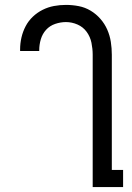

<svg xmlns="http://www.w3.org/2000/svg" viewBox="-20 -763 540 783"><path d="M358 0V-540Q358 -564 353 -588.5Q348 -613 333.5 -633Q319 -653 296 -663Q273 -673 249 -673Q227 -673 205 -665.5Q183 -658 168 -641.5Q153 -625 146.5 -603Q140 -581 140 -559V-555H62V-561Q62 -586 67.5 -610Q73 -634 84.5 -656Q96 -678 114 -695Q132 -712 154 -723Q176 -734 200 -738.5Q224 -743 249 -743Q275 -743 301 -738Q327 -733 349.5 -719.5Q372 -706 389.5 -686Q407 -666 417.5 -642Q428 -618 432 -592Q436 -566 436 -540V-70H482V0Z"/></svg>

Font: Moesevka
Style: Regular
Weight: 400
Monospace: yes
Designer: Belleve Invis
Foundry: Belleve Invis
Version: Version 32.5.0; ttfautohint (v1.8.4)